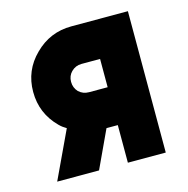

<svg xmlns="http://www.w3.org/2000/svg" viewBox="-81 -578 643 656"><g transform="rotate(-15 240.5 -250.0)"><path d="M122 -168 43 0H191L253 -133Q254 -133 255 -133Q256 -133 257 -133H293V0H427V-500H227Q151 -500 97 -446Q43 -393 43 -317Q43 -241 97 -187Q103 -181 109 -176.5Q115 -172 122 -168ZM293 -367V-267H227Q206 -267 191 -281Q177 -296 177 -317Q177 -338 191 -352Q206 -367 227 -367Z"/></g></svg>

Font: Unageo
Style: Bold
Weight: 700
Designer: Richard Sepsi
Foundry: Richard Sepsi
Version: Version 2.000